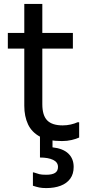

<svg xmlns="http://www.w3.org/2000/svg" viewBox="-20 -712 444 980"><path d="M296 8Q226 8 184 -14.5Q142 -37 123 -77.5Q104 -118 104 -172V-692H196V-180Q196 -123 221 -97.5Q246 -72 300 -72Q321 -72 341 -76.5Q361 -81 376 -88H384V-10Q369 -3 346 2.5Q323 8 296 8ZM20 -464V-544H352V-464ZM248 -24V40Q302 46 329 72Q356 98 356 140Q356 176 338.5 200Q321 224 289.5 236Q258 248 216 248Q195 248 180.5 245Q166 242 148 236V168H152Q170 174 181 177Q192 180 216 180Q246 180 261 170.5Q276 161 276 140Q276 116 251 104Q226 92 184 92V-24Z"/></svg>

Font: Kufam
Style: Regular
Weight: 400
Designer: Wael Morcos, Artur Schmal
Foundry: Original Type
Version: Version 1.301; ttfautohint (v1.8.3)